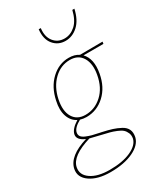

<svg xmlns="http://www.w3.org/2000/svg" viewBox="-277 -735 966 1118"><g transform="rotate(-30 205.5 -176.0)"><path d="M280 -504Q231 -504 200.5 -540.5Q170 -577 177 -641H191Q184 -586 210.5 -552.5Q237 -519 282 -519Q322 -519 355 -548.5Q388 -578 403 -641H417Q402 -573 364.5 -538.5Q327 -504 280 -504ZM463 -393 461 -379H327Q372 -332 355 -240Q340 -157 287 -108Q234 -59 164 -59Q142 -59 122 -65Q74 -39 68 -10Q65 5 72.5 16Q80 27 99 35Q118 43 136.5 48Q155 53 185 59Q192 60 195 61Q236 70 261 78Q286 86 311.5 99.5Q337 113 346.5 134Q356 155 350 184Q339 231 278 260Q217 289 125 289Q39 289 -11 254Q-61 219 -50 166Q-33 89 96 50Q44 28 51 -7Q58 -40 108 -71Q72 -89 58 -131Q44 -173 57 -230Q74 -312 126 -361Q178 -410 245 -410Q284 -410 311 -392ZM339 -240Q352 -309 326.5 -352.5Q301 -396 244 -396Q183 -396 136 -351Q89 -306 73 -231Q58 -158 83.5 -115.5Q109 -73 165 -73Q228 -73 276.5 -117.5Q325 -162 339 -240ZM334 185Q338 164 331 147.5Q324 131 312.5 120.5Q301 110 277.5 100.5Q254 91 236.5 86.5Q219 82 189 75Q126 60 115 57Q-19 97 -33 165Q-43 213 2 244Q47 275 127 275Q213 275 268.5 250Q324 225 334 185Z"/></g></svg>

Font: EauTest Thin
Style: Italic
Weight: 250
Italic angle: -12°
Designer: Christian Thalmann (Catharsis Fonts)
Version: Version 0.001;PS 000.001;hotconv 1.0.88;makeotf.lib2.5.64775